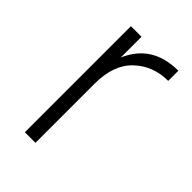

<svg xmlns="http://www.w3.org/2000/svg" viewBox="-161 -573 640 640"><g transform="rotate(45 159.0 -253.5)"><path d="M127 -402.3Q171.9 -506.8 293.9 -506.8Q293.9 -491.2 293.9 -459Q222.7 -459 174.8 -413.1Q127 -368.2 127 -278.3Q127 -185.5 127 0Q114.3 0 77.1 0Q77.1 -125 77.1 -500Q89.8 -500 127 -500Q127 -475.6 127 -402.3Z"/></g></svg>

Font: LeFont
Style: ExtraLight
Weight: 200
Designer: Leryon MEDIA
Version: Version 1.0